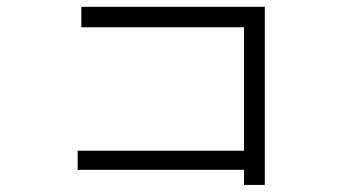

<svg xmlns="http://www.w3.org/2000/svg" viewBox="-20 -638 1040 559"><path d="M216.8 -618.2V-558.6H690.4V-199.2H206.1V-143.6H690.4V-99.6H751V-618.2Z"/></svg>

Font: DotumChe
Style: Regular
Weight: 400
Monospace: yes
Version: Version 2.21